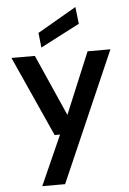

<svg xmlns="http://www.w3.org/2000/svg" viewBox="-63 -798 716 1063"><g transform="rotate(-5 295.0 -266.0)"><path d="M128 220 251 -56H221L20 -502H150L301 -161L443 -502H570L255 220ZM190 -545 181 -627 397 -752 408 -658Z"/></g></svg>

Font: DM Sans 16pt SemiBold
Style: Regular
Weight: 600
Version: Version 4.004;gftools[0.9.30]